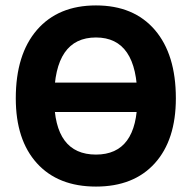

<svg xmlns="http://www.w3.org/2000/svg" viewBox="-20 -680 706 708"><path d="M124.6 -375.4V-266.9H548.6V-375.4ZM38.2 -317.5Q38.2 -164 116.2 -78Q194.2 8 334 8Q473.2 8 550.9 -78Q628.5 -164 628.5 -317.5Q628.5 -479.5 550.9 -569.8Q473.2 -660 333.9 -660Q194.7 -660 116.4 -569.8Q38.2 -479.5 38.2 -317.5ZM486.5 -317.5Q486.5 -110 333.9 -110Q179.8 -110 179.8 -317.5Q179.8 -541.8 333.9 -541.8Q486.5 -541.8 486.5 -317.5Z"/></svg>

Font: Overused Grotesk Light
Style: Regular
Weight: 300
Designer: RandomMaerks
Version: Version 0.005